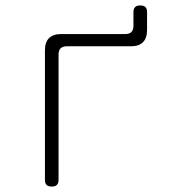

<svg xmlns="http://www.w3.org/2000/svg" viewBox="-20 -675 640 705"><path d="M170 10Q157 10 151 4Q145 -2 145 -15V-490Q145 -520 160 -535Q175 -550 205 -550H440Q455 -550 462.5 -557.5Q470 -565 470 -580V-630Q470 -643 476 -649Q482 -655 495 -655Q508 -655 514 -649Q520 -643 520 -630V-565Q520 -535 505 -520Q490 -505 460 -505H225Q210 -505 202.5 -497.5Q195 -490 195 -475V-15Q195 -2 189 4Q183 10 170 10Z"/></svg>

Font: Maple Mono NL Thin
Style: Regular
Weight: 250
Monospace: yes
Designer: subframe7536
Version: Version 7.000